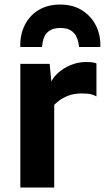

<svg xmlns="http://www.w3.org/2000/svg" viewBox="-20 -844 478 864"><path d="M71.5 0V-556.5H203.5L211 -477.5Q221 -497.5 241 -515.5Q265 -537.5 298 -551.2Q331 -565 367.5 -565Q382.5 -565 395.2 -563.5Q408 -562 414 -558.5V-410Q407 -414.5 392.5 -419Q378 -423.5 348.5 -423.5Q312.5 -423.5 286.5 -413.2Q260.5 -403 242.5 -388.5Q232 -380 224 -372.5V0ZM251.5 -823.5Q308 -823.5 349.2 -797.5Q390.5 -771.5 412 -728.2Q433.5 -685 431.5 -632.5H336Q335 -639.5 332.5 -653.5Q330 -667.5 322 -682.5Q314 -697.5 297.5 -707.8Q281 -718 252 -718Q222.5 -718 205.8 -707.8Q189 -697.5 181.5 -682.5Q174 -667.5 171.8 -653.5Q169.5 -639.5 169 -632.5H71.5Q69.5 -685 90 -728.2Q110.5 -771.5 151.5 -797.5Q192.5 -823.5 251.5 -823.5Z"/></svg>

Font: Koeln Type Sans
Style: Bold
Weight: 700
Designer: Eben Sorkin
Foundry: Eben Sorkin
Version: Version 2.001